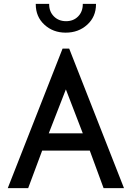

<svg xmlns="http://www.w3.org/2000/svg" viewBox="-20 -968 658 988"><path d="M474 -946Q474 -882 429 -841Q384 -800 318 -800Q253 -800 208.5 -841Q164 -882 164 -946V-948H233V-946Q233 -908 257.5 -883.5Q282 -859 320 -859Q358 -859 382 -883.5Q406 -908 406 -946V-948H474ZM197 -193H442L513 0H618L336 -718H302L20 0H125ZM319 -508 406 -282H231Z"/></svg>

Font: Simpel Medium
Style: Regular
Weight: 500
Designer: Janko Jovanovic
Version: Version 1.048;PS 001.048;hotconv 1.0.88;makeotf.lib2.5.64775